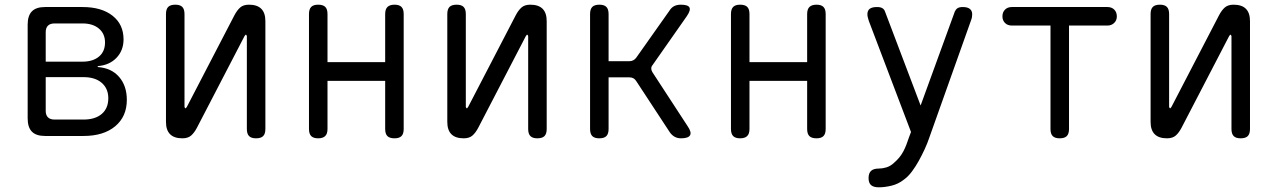

<svg xmlns="http://www.w3.org/2000/svg" viewBox="-20 -580 5440 819"><path d="M172 0Q134 0 116 -18.5Q98 -37 98 -75V-475Q98 -513 116 -531.5Q134 -550 172 -550H332Q413 -550 460 -513Q507 -476 507 -412Q507 -365 477 -333.5Q447 -302 397 -298V-294Q455 -290 488 -252Q521 -214 521 -154Q521 -83 471.5 -41.5Q422 0 336 0ZM175 -251V-107Q175 -89 184.5 -79.5Q194 -70 213 -70H336Q386 -70 414 -94Q442 -118 442 -161Q442 -202 414 -226.5Q386 -251 336 -251ZM213 -480Q194 -480 184.5 -470.5Q175 -461 175 -443V-317H332Q376 -317 402 -338.5Q428 -360 428 -399Q428 -436 402 -458Q376 -480 332 -480Z M688 -60V-520Q688 -541 697.5 -550.5Q707 -560 728 -560Q748 -560 757.5 -550.5Q767 -541 767 -520V-124Q769 -118 771 -118Q773 -118 773.5 -119.5Q774 -121 777 -124L980 -515Q991 -536 1004.5 -548Q1018 -560 1042 -560Q1077 -560 1094.5 -542.5Q1112 -525 1112 -490V-30Q1112 -9 1102.5 0.5Q1093 10 1072 10Q1052 10 1042.5 0.5Q1033 -9 1033 -30V-426Q1031 -432 1029 -432Q1027 -432 1026.5 -430.5Q1026 -429 1023 -426L820 -35Q809 -14 795.5 -2Q782 10 758 10Q723 10 705.5 -7.5Q688 -25 688 -60Z M1337 10Q1317 10 1307.5 0.5Q1298 -9 1298 -30V-520Q1298 -541 1307.5 -550.5Q1317 -560 1337 -560Q1358 -560 1367.5 -550.5Q1377 -541 1377 -520V-315H1623V-520Q1623 -541 1633 -550.5Q1643 -560 1663 -560Q1683 -560 1692.5 -550.5Q1702 -541 1702 -520V-30Q1702 -9 1692.5 0.5Q1683 10 1663 10Q1642 10 1632.5 0.5Q1623 -9 1623 -30V-235H1377V-30Q1377 -9 1367 0.5Q1357 10 1337 10Z M1888 -60V-520Q1888 -541 1897.5 -550.5Q1907 -560 1928 -560Q1948 -560 1957.5 -550.5Q1967 -541 1967 -520V-124Q1969 -118 1971 -118Q1973 -118 1973.5 -119.5Q1974 -121 1977 -124L2180 -515Q2191 -536 2204.5 -548Q2218 -560 2242 -560Q2277 -560 2294.5 -542.5Q2312 -525 2312 -490V-30Q2312 -9 2302.5 0.5Q2293 10 2272 10Q2252 10 2242.5 0.5Q2233 -9 2233 -30V-426Q2231 -432 2229 -432Q2227 -432 2226.5 -430.5Q2226 -429 2223 -426L2020 -35Q2009 -14 1995.5 -2Q1982 10 1958 10Q1923 10 1905.5 -7.5Q1888 -25 1888 -60Z M2536 10Q2516 10 2506.5 0.5Q2497 -9 2497 -30V-520Q2497 -541 2506.5 -550.5Q2516 -560 2537 -560Q2557 -560 2566.5 -550.5Q2576 -541 2576 -520V-319H2665Q2674 -319 2681.5 -323Q2689 -327 2694 -334L2836 -535Q2844 -548 2856 -554Q2868 -560 2884 -560Q2915 -560 2921 -548Q2927 -536 2909 -510L2764 -303Q2758 -296 2758 -288Q2758 -280 2763 -272L2913 -42Q2931 -16 2923.5 -3Q2916 10 2885 10Q2870 10 2858 3.5Q2846 -3 2837 -16L2694 -234Q2689 -242 2682 -246Q2675 -250 2665 -250H2576V-30Q2576 -9 2566.5 0.5Q2557 10 2536 10Z M3137 10Q3117 10 3107.5 0.5Q3098 -9 3098 -30V-520Q3098 -541 3107.5 -550.5Q3117 -560 3137 -560Q3158 -560 3167.5 -550.5Q3177 -541 3177 -520V-315H3423V-520Q3423 -541 3433 -550.5Q3443 -560 3463 -560Q3483 -560 3492.5 -550.5Q3502 -541 3502 -520V-30Q3502 -9 3492.5 0.5Q3483 10 3463 10Q3442 10 3432.5 0.5Q3423 -9 3423 -30V-235H3177V-30Q3177 -9 3167 0.5Q3157 10 3137 10Z M3857 7 3866 -17 3686 -491 3682 -505Q3680 -512 3680 -519Q3680 -535 3690 -542.5Q3700 -550 3721 -550Q3736 -550 3744 -545Q3752 -540 3755 -531L3907 -130L4053 -531Q4057 -540 4064.5 -545Q4072 -550 4087 -550Q4107 -550 4117 -542Q4127 -534 4127 -519Q4127 -513 4126 -507Q4125 -501 4122 -493L3943 10Q3936 31 3924.5 56Q3913 81 3899.5 105.5Q3886 130 3870 151.5Q3854 173 3836 186Q3812 205 3783 212Q3754 219 3729 219Q3706 219 3695.5 209.5Q3685 200 3685 180V179Q3685 159 3695.5 149Q3706 139 3729 139Q3744 139 3761 134Q3778 129 3793 115Q3807 103 3817 90.5Q3827 78 3834 64.5Q3841 51 3846.5 36.5Q3852 22 3857 7Z M4461 -471H4296Q4278 -471 4267 -482Q4256 -493 4256 -510Q4256 -528 4267 -539Q4278 -550 4296 -550H4704Q4722 -550 4733 -539Q4744 -528 4744 -510Q4744 -493 4732.5 -482Q4721 -471 4704 -471H4540V-30Q4540 -9 4530.5 0.5Q4521 10 4500 10Q4480 10 4470.5 0.5Q4461 -9 4461 -30Z M4888 -60V-520Q4888 -541 4897.5 -550.5Q4907 -560 4928 -560Q4948 -560 4957.5 -550.5Q4967 -541 4967 -520V-124Q4969 -118 4971 -118Q4973 -118 4973.5 -119.5Q4974 -121 4977 -124L5180 -515Q5191 -536 5204.5 -548Q5218 -560 5242 -560Q5277 -560 5294.5 -542.5Q5312 -525 5312 -490V-30Q5312 -9 5302.5 0.5Q5293 10 5272 10Q5252 10 5242.5 0.5Q5233 -9 5233 -30V-426Q5231 -432 5229 -432Q5227 -432 5226.5 -430.5Q5226 -429 5223 -426L5020 -35Q5009 -14 4995.5 -2Q4982 10 4958 10Q4923 10 4905.5 -7.5Q4888 -25 4888 -60Z"/></svg>

Font: Maple Mono Normal NL Light
Style: Regular
Weight: 300
Monospace: yes
Designer: subframe7536
Version: Version 7.000